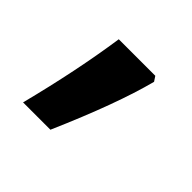

<svg xmlns="http://www.w3.org/2000/svg" viewBox="-76 -203 419 419"><g transform="rotate(45 133.5 6.5)"><path d="M201.2 -105Q177.7 -14.2 115.2 128.9H30.8Q64.5 -2.9 81.1 -116.2H193.8Z"/></g></svg>

Font: f1_46894          
Style: Regular
Weight: 600
Foundry: Ascender Corporation
Version: Version 1.10